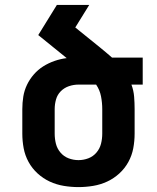

<svg xmlns="http://www.w3.org/2000/svg" viewBox="-20 -755 640 783"><path d="M300 8Q270 8 240 3Q210 -2 183 -14.5Q156 -27 133.5 -47.5Q111 -68 96.5 -94.5Q82 -121 76.5 -150.5Q71 -180 71 -210V-310Q71 -336 75 -361Q79 -386 90 -409Q101 -432 118 -451.5Q135 -471 156.5 -484.5Q178 -498 202.5 -506.5Q227 -515 252 -518L136 -612L212 -735H344L287 -643L386 -563Q399 -552 412 -541.5Q425 -531 437 -520H562V-410H516Q525 -386 527 -360.5Q529 -335 529 -310V-210Q529 -180 523.5 -150.5Q518 -121 503.5 -94.5Q489 -68 466.5 -47.5Q444 -27 417 -14.5Q390 -2 360 3Q330 8 300 8ZM300 -102Q321 -102 340.5 -109.5Q360 -117 373.5 -133Q387 -149 392 -169Q397 -189 397 -210V-310Q397 -336 392 -362Q387 -388 372 -410H300Q280 -410 261 -403.5Q242 -397 228 -383Q214 -369 208.5 -349.5Q203 -330 203 -310V-210Q203 -189 208 -169Q213 -149 226.5 -133Q240 -117 259.5 -109.5Q279 -102 300 -102Z"/></svg>

Font: Iosevka Extrabold Extended
Style: Regular
Weight: 800
Width: 7
Monospace: yes
Designer: Belleve Invis
Foundry: Belleve Invis
Version: Version 32.5.0; ttfautohint (v1.8.4)